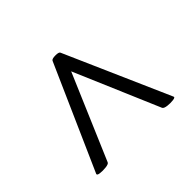

<svg xmlns="http://www.w3.org/2000/svg" viewBox="-85 -479 578 578"><g transform="rotate(45 203.5 -190.0)"><path d="M36 -173Q31 -176 31 -190.5Q31 -205 36 -207L370 -354Q375 -357 376.5 -345.5Q378 -334 376.5 -321.5Q375 -309 370 -306L54 -171V-209L370 -74Q375 -72 376.5 -58.5Q378 -45 376.5 -34Q375 -23 370 -25Z"/></g></svg>

Font: Cormorant Garamond Light
Style: Regular
Weight: 300
Designer: Christian Thalmann (Catharsis Fonts)
Foundry: Catharsis Fonts
Version: Version 4.001